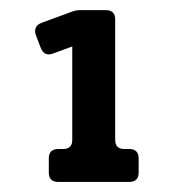

<svg xmlns="http://www.w3.org/2000/svg" viewBox="-20 -714 347 384"><path d="M257.3 -369.1Q257.3 -350.1 238.3 -350.1H96.7Q77.6 -350.1 77.6 -369.1V-397Q77.6 -416 96.7 -416H106.4Q124.5 -416 124.5 -434.1V-621.1L85.9 -606.9Q68.4 -600.6 61.5 -618.2L51.8 -643.6Q48.8 -651.9 51.5 -658.4Q54.2 -665 63.5 -668.5L124.5 -690.9Q128.4 -692.4 132.6 -693.1Q136.7 -693.8 143.6 -693.8H191.4Q210.4 -693.8 210.4 -674.8V-434.1Q210.4 -416 228.5 -416H238.3Q257.3 -416 257.3 -397Z"/></svg>

Font: New Telegraph
Style: Bold
Weight: 700
Designer: Frank Baranowski
Foundry: Frank Baranowski
Version: Version 3.001